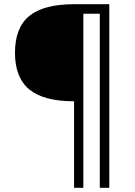

<svg xmlns="http://www.w3.org/2000/svg" viewBox="-20 -750 640 910"><path d="M331 -270Q187 -270 119 -326Q51 -382 51 -500Q51 -619 119 -674.5Q187 -730 331 -730H498V140H453V-685H375V140H331Z"/></svg>

Font: M PLUS Code Latin 60 Light
Style: Regular
Weight: 300
Width: 7
Monospace: yes
Designer: Coji Morishita
Foundry: UNDERFOREST DESIGN
Version: Version 1.005; ttfautohint (v1.8.3)